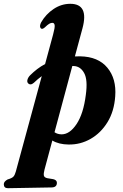

<svg xmlns="http://www.w3.org/2000/svg" viewBox="-119 -752 647 1009"><path d="M59 -317Q41 -301.5 28.5 -314.5Q22 -321.5 25.5 -333.8Q29 -346 39.5 -356.5Q56.5 -373.5 76 -388.5Q95.5 -403.5 118 -415.5L160 -570.5Q170 -607 168.2 -619.5Q166.5 -632 156 -632Q148 -632 139.2 -626.8Q130.5 -621.5 116 -607.5Q112 -604.5 108.8 -602.5Q105.5 -600.5 101.5 -600.5Q94.5 -601 92 -610Q89.5 -619 97.5 -635Q122 -677.5 162.8 -704.8Q203.5 -732 250.5 -732Q349 -732 314.5 -603.5L274.5 -455.5Q288 -456 301.5 -456Q397 -454.5 445.2 -396.2Q493.5 -338 486.5 -246Q481 -167 446 -110Q411 -53 357.2 -22.2Q303.5 8.5 241.5 7.5Q190.5 7 156 -13.5L115 139Q109.5 159.5 111.5 170.2Q113.5 181 130 184.5L160.5 189.5Q180 194 180 208.5Q180 232.5 152.5 233L-77.5 237Q-99 237 -99 216Q-99 202 -79 191Q-56 184.5 -48.5 176.2Q-41 168 -36 150L100.5 -352Q79 -336.5 59 -317ZM204 -46Q247 -45.5 283.2 -99.8Q319.5 -154 332 -253.5Q343 -332.5 323.2 -368.2Q303.5 -404 268 -405Q264.5 -405.5 261 -405L167.5 -57Q183 -46.5 204 -46Z"/></svg>

Font: Fraunces 144pt Soft
Style: Bold Italic
Weight: 700
Italic angle: -16°
Version: Version 1.000;[b76b70a41]